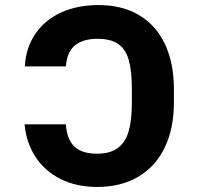

<svg xmlns="http://www.w3.org/2000/svg" viewBox="-20 -737 793 767"><path d="M367.2 -123Q419.9 -123 450.4 -145.5Q481 -168 493.9 -212.4Q506.8 -256.8 506.8 -327.1V-378.9Q506.8 -451.2 495.1 -494.9Q483.4 -538.6 453.6 -560.3Q423.8 -582 369.1 -582Q312.5 -582 280 -556.2Q247.6 -530.3 243.2 -471.7H79.1Q83.5 -546.9 121.6 -602.3Q159.7 -657.7 224.6 -687.3Q289.6 -716.8 373 -716.8Q468.3 -716.8 536.1 -676.3Q604 -635.7 639.4 -559.8Q674.8 -483.9 674.8 -378.9V-328.1Q674.8 -223.6 637.9 -147.5Q601.1 -71.3 532.2 -30.8Q463.4 9.8 368.2 9.8Q285.6 9.8 222.4 -21.7Q159.2 -53.2 122.1 -109.9Q85 -166.5 78.1 -240.2H243.2Q247.1 -180.2 277.1 -151.6Q307.1 -123 367.2 -123Z"/></svg>

Font: Pretendard Std ExtraBold
Style: Regular
Weight: 800
Designer: Base glyphs from Inter by Rasmus Andersson; Hangeul glyphs from Noto Sans CJK(Source Han Sans) by Jang Soo-young and Kan
Foundry: Kil Hyung-jin
Version: Version 1.309